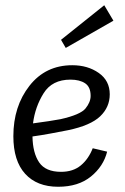

<svg xmlns="http://www.w3.org/2000/svg" viewBox="-20 -703 477 733"><path d="M413 -624 231 -520 213 -551 378 -683ZM213 -47Q259 -47 288.5 -71.5Q318 -96 334 -137L389 -124Q375 -68 327 -29Q279 10 202 10Q121 10 76 -39.5Q31 -89 31 -183Q31 -297 92.5 -375.5Q154 -454 256 -454Q315 -454 357 -424.5Q399 -395 399 -343Q399 -294 362.5 -259Q326 -224 240 -206Q209 -200 174.5 -193.5Q140 -187 104 -182Q105 -119 129.5 -83Q154 -47 213 -47ZM211 -248Q287 -265 306.5 -289Q326 -313 326 -337Q326 -371 305 -385Q284 -399 249 -399Q179 -399 146.5 -347Q114 -295 106 -232Q174 -241 211 -248Z"/></svg>

Font: Zilla Slab
Style: Italic
Weight: 400
Italic angle: -6°
Designer: Typotheque.com
Foundry: Typotheque type foundry
Version: Version 1.1; 2017; ttfautohint (v1.6)